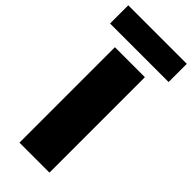

<svg xmlns="http://www.w3.org/2000/svg" viewBox="-357 -989 1037 1037"><g transform="rotate(45 161.5 -470.0)"><path d="M47 0V-729H276V0ZM-62 -801V-940H385V-801Z"/></g></svg>

Font: Mona Sans Expanded Black
Style: Regular
Weight: 900
Width: 7
Designer: Deni Anggara
Foundry: GitHub
Version: Version 2.000